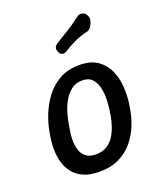

<svg xmlns="http://www.w3.org/2000/svg" viewBox="-139 -831 787 931"><g transform="rotate(-20 255.0 -365.5)"><path d="M456 -225Q450 -186 433.5 -144.5Q417 -103 388.5 -68Q360 -33 317 -11.5Q274 10 214 10Q166 10 133.5 -4Q101 -18 81 -42.5Q61 -67 52 -97Q43 -127 42 -160.5Q41 -194 46 -225L50 -250Q56 -289 73 -334Q90 -379 119 -419Q148 -459 192 -484.5Q236 -510 296 -510Q356 -510 391.5 -484.5Q427 -459 444 -419Q461 -379 463.5 -334Q466 -289 460 -250ZM360 -250Q364 -276 365 -307.5Q366 -339 359.5 -368Q353 -397 335.5 -416Q318 -435 284 -435Q250 -435 226.5 -416Q203 -397 187 -368Q171 -339 162.5 -307.5Q154 -276 150 -250L146 -225Q142 -203 142 -177.5Q142 -152 149 -128.5Q156 -105 174.5 -90Q193 -75 227 -75Q261 -75 284 -90Q307 -105 321.5 -128.5Q336 -152 344 -177.5Q352 -203 356 -225ZM262 -594Q249 -586 238.5 -589Q228 -592 222 -605V-607Q216 -619 220 -629.5Q224 -640 238 -648Q270 -667 302 -687Q334 -707 368 -733Q380 -743 395 -740Q410 -737 417 -723L420 -717Q425 -708 421.5 -693Q418 -678 409.5 -665.5Q401 -653 391 -650Q351 -641 319.5 -626Q288 -611 262 -594Z"/></g></svg>

Font: Winky Sans
Style: Italic
Weight: 400
Italic angle: -8.97852°
Designer: Simon Atzbach
Foundry: typofactur
Version: Version 1.205